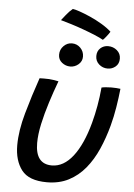

<svg xmlns="http://www.w3.org/2000/svg" viewBox="-61 -948 711 1017"><g transform="rotate(5 294.5 -439.0)"><path d="M472 -500Q479.5 -502 494.5 -503.5Q509.5 -505 523.5 -505Q535.5 -505 550 -504.2Q564.5 -503.5 572.5 -502Q567.5 -453.5 559.2 -402.8Q551 -352 538 -303.5Q520 -236.5 493.8 -177Q467.5 -117.5 430.2 -72.2Q393 -27 342.8 -1Q292.5 25 227 25Q131 25 92.5 -25.2Q54 -75.5 54 -157Q54 -234 80.8 -329Q107.5 -424 141 -520.5Q150.5 -521 163.8 -521Q177 -521 188.5 -520.5Q203.5 -519.5 218.2 -517.5Q233 -515.5 242 -513Q221 -457 201.8 -396.5Q182.5 -336 170.2 -279.5Q158 -223 158 -178Q158 -66 245.5 -66Q308 -66 357.5 -129.5Q407 -193 438.5 -309.5Q450.5 -354 459 -401.8Q467.5 -449.5 472 -500ZM495.5 -603Q469 -603 449.5 -620.2Q430 -637.5 430 -664Q430 -690 447 -705.8Q464 -721.5 488.5 -721.5Q515.5 -721.5 535.5 -704.5Q555.5 -687.5 555.5 -660.5Q555.5 -633.5 537.2 -618.2Q519 -603 495.5 -603ZM297 -596.5Q272.5 -596.5 252.8 -612.2Q233 -628 233 -654Q233 -681.5 252 -700.5Q271 -719.5 296 -719.5Q323 -719.5 341.5 -700.5Q360 -681.5 360 -654.5Q360 -629.5 340.8 -613Q321.5 -596.5 297 -596.5ZM284.5 -901.5Q295 -900.5 320.8 -891.8Q346.5 -883 378.8 -868.8Q411 -854.5 441.8 -836.2Q472.5 -818 493.5 -798.5Q487 -787.5 474.2 -771.5Q461.5 -755.5 457 -752.5Q440.5 -762 411.8 -774Q383 -786 349.2 -798.2Q315.5 -810.5 283.2 -820.5Q251 -830.5 227 -837Q233.5 -845 250 -866Q266.5 -887 284.5 -901.5Z"/></g></svg>

Font: Grandstander
Style: Italic
Weight: 400
Italic angle: -15°
Designer: Tyler Finck
Foundry: Etcetera Type Co
Version: Version 1.200; ttfautohint (v1.8.3)